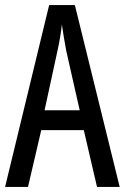

<svg xmlns="http://www.w3.org/2000/svg" viewBox="-20 -734 490 754"><path d="M361 0 309 -223H142L90 0H0L173 -714H274L450 0ZM240 -535Q235 -563 230.5 -589Q226 -615 223 -638Q218 -590 206 -536L155 -301H293Z"/></svg>

Font: Noto Sans Lao ExtraCondensed
Style: Regular
Weight: 400
Width: 2
Designer: Monotype Design Team
Foundry: Monotype Imaging Inc.
Version: Version 2.004; ttfautohint (v1.8.4.7-5d5b)